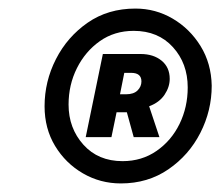

<svg xmlns="http://www.w3.org/2000/svg" viewBox="-20 -736 514 448"><path d="M262 -308Q214 -308 173.5 -331.5Q133 -355 108.5 -395.5Q84 -436 84 -488Q84 -546 110.5 -598Q137 -650 184.5 -683Q232 -716 296 -716Q343 -716 383 -692.5Q423 -669 448 -628.5Q473 -588 474 -536Q474 -478 447.5 -426Q421 -374 373 -341Q325 -308 262 -308ZM266 -360Q311 -360 345.5 -384Q380 -408 399 -447Q418 -486 418 -532Q418 -588 383.5 -626Q349 -664 292 -664Q247 -664 213 -640Q179 -616 159.5 -577Q140 -538 140 -492Q140 -437 174.5 -398.5Q209 -360 266 -360ZM180 -416 220 -610H308Q338 -610 357 -594.5Q376 -579 376 -552Q376 -533 364 -515Q352 -497 328 -488L352 -416H292L276 -474H252L240 -416ZM260 -516H274Q292 -516 301 -525Q310 -534 310 -546Q310 -566 286 -566H270Z"/></svg>

Font: Source Sans 3 Black
Style: Italic
Weight: 900
Italic angle: -11°
Designer: Paul D. Hunt
Foundry: Adobe
Version: Version 3.052;hotconv 1.1.0;makeotfexe 2.6.0